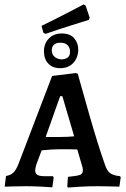

<svg xmlns="http://www.w3.org/2000/svg" viewBox="-20 -836 566 862"><path d="M282 1 285 -42Q327 -46 339.5 -51Q352 -56 352 -71Q352 -84 346 -100L327 -165Q306 -166 248 -166Q217 -166 167 -161L143 -97Q138 -77 138 -72Q138 -57 147.5 -51Q157 -45 180 -45H217L221 -40L215 5Q204 4 167 2Q130 0 97 0Q64 0 37 1Q10 2 1 2L7 -46Q27 -49 39.5 -60.5Q52 -72 63 -100L214 -495L320 -508L329 -505Q341 -461 380 -324.5Q419 -188 450 -100Q459 -71 473.5 -59.5Q488 -48 519 -45L522 -40L516 2Q506 2 477.5 1Q449 0 419 0Q377 0 336.5 2.5Q296 5 285 6ZM247 -221Q286 -221 313 -224L260 -404H250L185 -221ZM177.3 -605.6Q177.3 -640.7 199.4 -663.2Q221.4 -685.7 257.5 -685.7Q294.4 -685.7 312.8 -664.6Q331.3 -643.4 331.3 -613.7Q331.3 -578.6 309.7 -554.2Q288.1 -529.9 250.2 -529.9Q216 -529.9 196.7 -550.6Q177.3 -571.3 177.3 -605.6ZM294.4 -603.8Q294.4 -622.7 283.1 -633.5Q271.9 -644.3 251.1 -644.3Q232.2 -644.3 222.3 -635.3Q212.4 -626.3 212.4 -611Q212.4 -590.3 226.4 -579.9Q240.3 -569.5 256.6 -569.5Q271 -569.5 282.7 -576.8Q294.4 -584 294.4 -603.8ZM174.6 -689.3 166.5 -719.9Q222.3 -746.9 280.4 -777Q338.4 -807.2 355.5 -816.2L364.5 -810.8L382.5 -756.8L378.9 -746.9Q362.7 -741.5 304.2 -723.5Q245.7 -705.5 184.5 -683.9Z"/></svg>

Font: Alegreya SC Medium
Style: Regular
Weight: 500
Designer: Juan Pablo del Peral
Foundry: Huerta Tipografica
Version: Version 2.007; ttfautohint (v1.6)